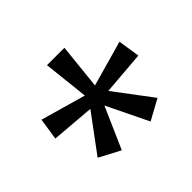

<svg xmlns="http://www.w3.org/2000/svg" viewBox="-107 -917 764 764"><g transform="rotate(-45 275.5 -535.0)"><path d="M322 -760H224L245 -568L55 -622L41 -530L223 -515L106 -357L195 -310L272 -485L357 -310L443 -357L324 -515L508 -530L494 -622L302 -568Z"/></g></svg>

Font: Noto Sans Tifinagh Agraw Imazighen
Style: Regular
Weight: 400
Designer: JamraPatel
Foundry: JamraPatel LLC
Version: Version 2.006